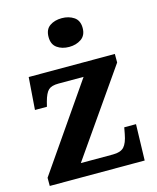

<svg xmlns="http://www.w3.org/2000/svg" viewBox="-115 -850 759 930"><g transform="rotate(-15 264.5 -385.0)"><path d="M18 0V-41L313 -468H187Q152 -468 136.5 -453.5Q121 -439 110 -398L104 -374H44L56 -536H488V-493L192 -68H353Q392 -68 409 -86.5Q426 -105 434 -149L440 -181H499L494 0ZM284 -626Q248 -626 223.5 -643.5Q199 -661 199 -698Q199 -736 223.5 -753Q248 -770 284 -770Q319 -770 344.5 -753Q370 -736 370 -698Q370 -661 344.5 -643.5Q319 -626 284 -626Z"/></g></svg>

Font: Noto Serif Ethiopic
Style: Bold
Weight: 700
Designer: Monotype Design Team
Foundry: Monotype Imaging Inc.
Version: Version 2.102; ttfautohint (v1.8.4.7-5d5b)